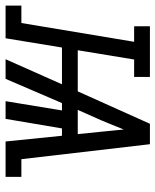

<svg xmlns="http://www.w3.org/2000/svg" viewBox="-18 -618 570 705"><g transform="rotate(90 267.5 -265.0)"><path d="M-65 0V-58H-1L68 -472H11V-530H197V-472H133L99 -265H250L369 -530H444L499 -58H564V0H434L413 -207H386L351 0H286L320 -207H293L204 0H132L224 -207H89L55 0ZM318 -265H407L398 -353Q396 -373 394 -393.5Q392 -414 390 -434Q382 -413 373.5 -393Q365 -373 357 -353Z"/></g></svg>

Font: Iosevka Slab LtExObl
Style: Regular
Weight: 300
Width: 7
Italic angle: -9°
Monospace: yes
Designer: Belleve Invis
Foundry: Belleve Invis
Version: Version 11.1.0; ttfautohint (v1.8.3)